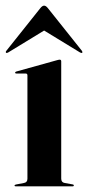

<svg xmlns="http://www.w3.org/2000/svg" viewBox="-33 -659 311 679"><path d="M183.5 -442V-27.5Q183.5 -14 195.5 -12L223 -7Q228 -6.5 228 -3Q228 0 224 0H22.5Q18.5 0 18.5 -3Q18.5 -5.5 23.5 -6.5L52 -12Q64 -14 64 -27V-392.5Q64 -399 57.5 -399H25Q20.5 -399 20.5 -402.5Q20.5 -404.5 24.5 -406L168 -446Q175 -448 178 -448Q183.5 -448 183.5 -442ZM-4 -473.5Q-9 -470.5 -11.5 -472.5Q-14 -475 -10.5 -479.5L109.5 -630Q116.5 -639 123 -639Q129.5 -639 136.5 -630L256.5 -479.5Q260 -474.5 257.5 -472.5Q255.5 -470.5 250 -473.5L123 -551Z"/></svg>

Font: Fraunces 144pt S000 SemiBold
Style: Regular
Weight: 600
Version: Version 1.000; ttfautohint (v1.8.3)